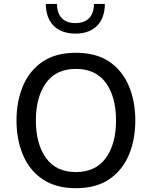

<svg xmlns="http://www.w3.org/2000/svg" viewBox="-20 -963 781 988"><path d="M370.6 -691.4C300.8 -691.4 243.2 -675.8 198.2 -645C152.8 -613.8 119.6 -571.8 97.7 -519.5C75.7 -466.8 64.9 -408.2 64.9 -343.3C64.9 -278.3 75.7 -219.7 97.7 -167C119.6 -114.3 152.8 -72.3 198.2 -41.5C243.7 -10.3 300.8 5.4 370.6 5.4C440.4 5.4 498 -10.3 543.5 -41.5C588.4 -72.3 621.6 -114.3 643.6 -167C665.5 -219.7 676.3 -278.3 676.3 -343.3C676.3 -408.2 665.5 -466.8 643.6 -519.5C621.6 -571.8 588.4 -613.8 543.5 -645C498 -675.8 440.4 -691.4 370.6 -691.4ZM370.6 -608.4C438.5 -608.4 489.7 -584.5 524.9 -536.6C559.6 -488.3 577.1 -423.8 577.1 -343.3C577.1 -262.7 559.6 -198.7 524.9 -150.4C490.2 -102.1 438.5 -77.6 370.6 -77.6C302.7 -77.6 251.5 -101.6 216.8 -149.9C182.1 -198.2 164.6 -262.7 164.6 -343.3C164.6 -423.8 182.1 -487.8 216.8 -536.1C251.5 -584.5 302.7 -608.4 370.6 -608.4ZM463.4 -942.9C463.4 -878.4 428.2 -844.2 368.2 -844.2C307.6 -844.2 273.4 -878.4 273.4 -942.9H215.8C215.8 -846.7 272.9 -790 368.2 -790C463.4 -790 519.5 -846.7 519.5 -942.9Z"/></svg>

Font: Estedad Medium
Style: Regular
Weight: 500
Designer: Amin Abedi
Version: Version 7.3